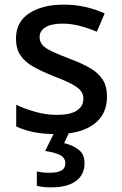

<svg xmlns="http://www.w3.org/2000/svg" viewBox="-20 -569 526 829"><path d="M442 -152Q442 -74 384.5 -32Q327 10 224 10Q167 10 125.5 1.5Q84 -7 50 -23V-117Q86 -99 133 -86Q180 -73 224 -73Q285 -73 312.5 -92Q340 -111 340 -143Q340 -162 329 -176.5Q318 -191 290 -206Q262 -221 210 -241Q159 -261 123 -281.5Q87 -302 68 -330.5Q49 -359 49 -403Q49 -474 106 -511.5Q163 -549 255 -549Q305 -549 348.5 -539Q392 -529 432 -511L398 -432Q363 -447 325 -457Q287 -467 251 -467Q202 -467 176.5 -451.5Q151 -436 151 -409Q151 -389 163 -375Q175 -361 204.5 -347Q234 -333 284 -314Q335 -295 370 -274.5Q405 -254 423.5 -225Q442 -196 442 -152ZM345 136Q345 185 308 212.5Q271 240 200 240Q181 240 165 238Q149 236 139 233V171Q162 177 195 177Q227 177 244.5 167.5Q262 158 262 136Q262 111 237.5 99.5Q213 88 175 83L216 0H280L257 49Q292 57 318.5 76.5Q345 96 345 136Z"/></svg>

Font: Noto Sans Lao Medium
Style: Regular
Weight: 500
Designer: Monotype Design Team
Foundry: Monotype Imaging Inc.
Version: Version 2.003; ttfautohint (v1.8.4.7-5d5b)